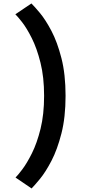

<svg xmlns="http://www.w3.org/2000/svg" viewBox="-20 -834 490 1082"><path d="M158 228 67.5 166.5Q79.5 155 105.5 120.8Q131.5 86.5 160 29.5Q188.5 -27.5 208.5 -108.2Q228.5 -189 228.5 -294Q228.5 -399.5 208.2 -480.5Q188 -561.5 159.2 -618.8Q130.5 -676 104.2 -709.5Q78 -743 66.5 -753.5L157 -814.5Q173.5 -798.5 205 -760.8Q236.5 -723 269.8 -660Q303 -597 326.2 -506.2Q349.5 -415.5 349.5 -294Q349.5 -173 326.2 -82Q303 9 270 72.2Q237 135.5 205.5 173.8Q174 212 158 228Z"/></svg>

Font: Trispace Condensed Medium
Style: Regular
Weight: 500
Width: 3
Designer: Tyler Finck
Foundry: Etcetera Type Company
Version: Version 1.210; ttfautohint (v1.8.3)